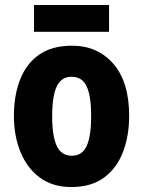

<svg xmlns="http://www.w3.org/2000/svg" viewBox="-20 -743 577 773"><path d="M500 -276Q500 -197 475.5 -132Q451 -67 399.5 -28.5Q348 10 267 10Q192 10 140.5 -28Q89 -66 62.5 -131Q36 -196 36 -276Q36 -360 61.5 -424Q87 -488 138.5 -523.5Q190 -559 270 -559Q373 -559 436.5 -486Q500 -413 500 -276ZM190 -275Q190 -195 208.5 -155.5Q227 -116 269 -116Q311 -116 329 -155.5Q347 -195 347 -276Q347 -356 329 -395Q311 -434 268 -434Q227 -434 208.5 -395Q190 -356 190 -275ZM419 -723V-615H117V-723Z"/></svg>

Font: Noto Sans Gujarati UI Condensed ExtraBold
Style: Regular
Weight: 800
Width: 3
Designer: Jelle Bosma - Monotype Design Team, Universal Thirst
Foundry: Monotype Imaging Inc.
Version: Version 2.106; ttfautohint (v1.8.4.7-5d5b)